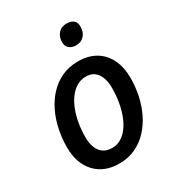

<svg xmlns="http://www.w3.org/2000/svg" viewBox="-179 -856 901 977"><g transform="rotate(-30 271.5 -367.0)"><path d="M236 9Q149 9 97.5 -46Q46 -101 46 -196Q46 -247 56.5 -298Q67 -349 88.5 -394Q110 -439 142.5 -473.5Q175 -508 217.5 -527.5Q260 -547 313 -547Q372 -547 414.5 -522Q457 -497 480 -450.5Q503 -404 503 -340Q503 -289 492.5 -239Q482 -189 460.5 -144.5Q439 -100 407 -65.5Q375 -31 332.5 -11Q290 9 236 9ZM246 -78Q271 -78 294 -90.5Q317 -103 335.5 -126.5Q354 -150 367.5 -183Q381 -216 388.5 -257.5Q396 -299 396 -346Q396 -375 387.5 -401Q379 -427 360 -443.5Q341 -460 308 -460Q279 -460 254.5 -445.5Q230 -431 211 -405.5Q192 -380 179 -346Q166 -312 159.5 -273.5Q153 -235 153 -194Q153 -139 176.5 -108.5Q200 -78 246 -78ZM347 -622Q323 -622 307.5 -634.5Q292 -647 292 -672Q292 -703 310 -723Q328 -743 360 -743Q376 -743 388 -737.5Q400 -732 406.5 -721.5Q413 -711 413 -694Q413 -661 394.5 -641.5Q376 -622 347 -622Z"/></g></svg>

Font: Noto Sans Display Medium
Style: Italic
Weight: 500
Italic angle: -12°
Designer: Monotype Design Team
Foundry: Monotype Imaging Inc.
Version: Version 2.003